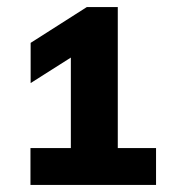

<svg xmlns="http://www.w3.org/2000/svg" viewBox="-20 -830 486 542"><path d="M66 -308V-412H180V-667.5L66.5 -595.5V-709L225 -810H312.5V-412H420.5V-308Z"/></svg>

Font: Encode Sans SemiExpanded SemiExpanded
Style: Bold
Weight: 700
Width: 6
Designer: Multiple Designers
Foundry: Impallari Type
Version: Version 3.000; ttfautohint (v1.8.3) -l 8 -r 50 -G 200 -x 14 